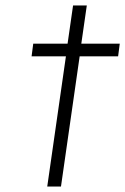

<svg xmlns="http://www.w3.org/2000/svg" viewBox="-20 -679 456 699"><path d="M95 -474 101 -520H226L246 -659H296L276 -520H416L410 -474H270L202 0H152L220 -474Z"/></svg>

Font: Lexend ExtLt
Style: Italic
Weight: 250
Italic angle: -8.13011°
Designer: Bonnie Shaver-Troup, Thomas Jockin
Foundry: Lexend
Version: Version 1.007